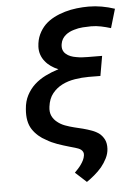

<svg xmlns="http://www.w3.org/2000/svg" viewBox="-60 -767 708 1005"><g transform="rotate(-5 293.5 -264.0)"><path d="M551.3 -598.6 580.6 -697.8Q547.4 -709 512.9 -715.1Q478.5 -721.2 443.4 -721.2Q413.1 -721.2 381.3 -717.5Q349.6 -713.9 319.3 -705.1Q288.6 -696.3 261.2 -682.1Q233.9 -668 212.9 -647.5Q191.9 -626 179 -598.4Q166 -570.8 164.1 -535.2Q163.1 -511.7 170.2 -491.9Q177.2 -472.2 189.9 -457Q202.6 -440.9 220.2 -428.7Q237.8 -416.5 258.3 -408.2Q221.7 -397 189.2 -380.9Q156.7 -364.7 131.3 -341.8Q106 -318.4 89.6 -287.1Q73.2 -255.9 70.3 -215.3Q64.5 -148.4 90.8 -108.4Q117.2 -68.4 163.1 -44.9Q188 -29.8 218.5 -19Q249 -8.3 281.7 1L309.1 8.8Q317.4 11.2 325.7 14.4Q334 17.6 340.3 22.5Q346.7 27.8 350.1 34.9Q353.5 42 352.1 52.2Q350.1 65.4 344.5 77.1Q338.9 88.9 331.1 99.6Q323.7 110.4 314.7 120.1Q305.7 129.9 296.9 138.7L355.5 192.4Q375 179.2 396 161.6Q417 144 435.1 123Q452.1 102.1 464.1 78.1Q476.1 54.2 477.5 28.8Q479 0 469.5 -19.3Q460 -38.6 443.8 -51.8Q427.2 -64.5 405.3 -72.5Q383.3 -80.6 359.4 -86.9L313.5 -98.1Q289.6 -104 266.6 -112.5Q243.7 -121.1 226.6 -135.3Q209 -148.9 199.7 -168.9Q190.4 -189 194.3 -217.3Q199.7 -259.3 221.2 -285.9Q242.7 -312.5 272.9 -327.6Q303.2 -342.8 339.8 -348.6Q376.5 -354.5 412.6 -354.5L474.1 -354L492.2 -458L415.5 -458.5Q402.8 -458.5 387.5 -459.5Q372.1 -460.4 356.9 -463.4Q341.3 -465.8 327.4 -471.2Q313.5 -476.6 303.2 -485.8Q293 -494.1 288.3 -507.1Q283.7 -520 286.6 -538.1Q289.1 -553.2 296.1 -564.7Q303.2 -576.2 314 -585Q322.8 -592.3 334.2 -597.9Q345.7 -603.5 358.4 -606.9Q380.4 -613.8 404.3 -615.5Q428.2 -617.2 447.8 -617.2Q474.6 -617.2 500.2 -611.8Q525.9 -606.4 551.3 -598.6Z"/></g></svg>

Font: Roboto Mono SemiBold
Style: Italic
Weight: 600
Italic angle: -10°
Monospace: yes
Designer: Google
Version: Version 3.000